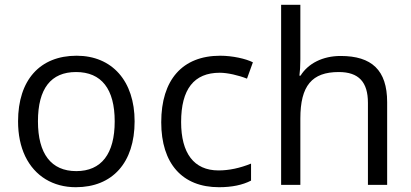

<svg xmlns="http://www.w3.org/2000/svg" viewBox="-20 -780 1734 810"><path d="M547.9 -268.1C547.9 -93.8 454.6 9.8 299.8 9.8C204.1 9.8 127 -36.6 86.4 -120.6C66.4 -162.6 56.2 -211.9 56.2 -268.1C56.2 -442.4 148.4 -544.9 303.2 -544.9C453.1 -544.9 547.9 -438 547.9 -268.1ZM140.1 -268.1C140.1 -131.3 195.8 -58.1 301.8 -58.1C407.7 -58.1 463.9 -130.9 463.9 -268.1C463.9 -404.3 408.2 -476.1 300.8 -476.1C194.8 -476.1 140.1 -406.2 140.1 -268.1Z M1022 -448.2C986.3 -462.4 939.9 -473.1 907.2 -473.1C798.3 -473.1 744.1 -403.8 744.1 -265.1C744.1 -133.8 797.9 -61 901.9 -61C946.3 -61 992.2 -70.8 1039.1 -89.8V-18.1C1003.4 0.5 958 9.8 903.8 9.8C749 9.8 660.2 -89.8 660.2 -264.2C660.2 -443.4 749.5 -544.9 909.2 -544.9C960.4 -544.9 1017.6 -532.2 1046.9 -517.1Z M1613.3 0H1532.2V-346.2C1532.2 -433.6 1493.7 -476.1 1409.2 -476.1C1296.4 -476.1 1247.1 -418.9 1247.1 -279.8V0H1166V-759.8H1247.1V-529.8C1247.1 -502 1245.6 -479 1243.2 -460.9H1248C1279.8 -512.2 1341.3 -543.9 1417 -543.9C1547.9 -543.9 1613.3 -484.4 1613.3 -349.1Z"/></svg>

Font: OpenSansEmoji
Style: Regular
Weight: 400
Foundry: MorbZ
Version: Version 1.000;PS 001.000;hotconv 1.0.70;makeotf.lib2.5.58329